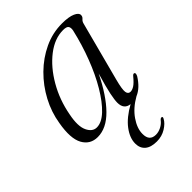

<svg xmlns="http://www.w3.org/2000/svg" viewBox="-190 -525 810 810"><g transform="rotate(-45 215.0 -120.0)"><path d="M324.5 -109Q312 -61.5 314.5 -45.5Q317 -29.5 331 -29.5Q341.5 -29.5 354 -37.5Q366.5 -45.5 385 -68Q391.5 -76 397 -74Q404 -71 397 -56.5Q370 -13 335 1.5Q290 27 265.2 63Q240.5 99 240.5 131.5Q240 174.5 278.5 174.5Q294 174.5 310 166.5Q326 158.5 336.5 144.5Q342.5 138 347.5 139Q354 140.5 348.5 150Q339.5 167.5 315.5 182.5Q291.5 197.5 261 197.5Q226 197.5 208 182Q190 166.5 190 139Q190 105.5 216.2 70.8Q242.5 36 294 7.5Q258.5 3.5 258.5 -36.5Q258.5 -52.5 265 -84.5Q271.5 -116.5 290 -179Q246.5 -90 198.2 -41Q150 8 98 8Q53.5 8 32.2 -30.5Q11 -69 25 -148.5Q34 -205 61.5 -256.8Q89 -308.5 130.2 -349.2Q171.5 -390 222.5 -414Q273.5 -438 329.5 -438Q370 -438 391.2 -428.5Q412.5 -419 412 -406Q412 -396.5 404.2 -390Q396.5 -383.5 394 -373ZM81.5 -143.5Q69.5 -84 83.8 -53.8Q98 -23.5 124 -23.5Q153 -23.5 184.5 -53.2Q216 -83 246.2 -134Q276.5 -185 301.2 -249.5Q326 -314 342 -383.5Q345 -399 339.5 -407Q334 -415 313.5 -415Q263 -415 214.8 -377.8Q166.5 -340.5 130.8 -278.8Q95 -217 81.5 -143.5Z"/></g></svg>

Font: Fraunces 144pt Soft Light
Style: Italic
Weight: 300
Italic angle: -16°
Version: Version 1.000;[b76b70a41]